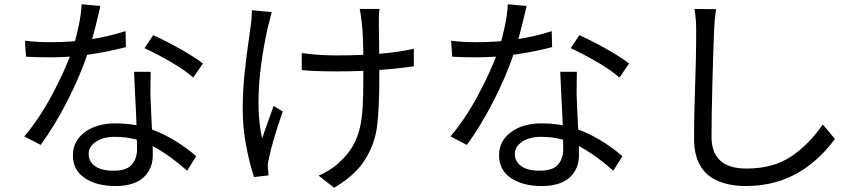

<svg xmlns="http://www.w3.org/2000/svg" viewBox="-20 -822 4040 901"><path d="M219 -624Q410 -624 569 -676L571 -601Q493 -580 401 -566.5Q309 -553 219 -553Q141 -553 102 -556L97 -631Q149 -624 219 -624ZM443 -759Q417 -647 394 -579Q357 -467 296.5 -349Q236 -231 171 -142L94 -182Q163 -263 222.5 -373.5Q282 -484 317 -581Q335 -635 348 -694.5Q361 -754 363 -802L451 -794ZM686 -408V-377L690 -280Q697 -159 697 -94Q697 -29 653 11Q609 51 522 51Q433 51 377.5 13.5Q322 -24 322 -93Q322 -160 377.5 -201.5Q433 -243 522 -243Q605 -243 677 -220Q795 -180 901 -89L858 -21Q780 -91 698.5 -135.5Q617 -180 519 -180Q465 -180 430.5 -157Q396 -134 396 -100Q396 -64 426 -42.5Q456 -21 512 -21Q575 -21 599 -50Q623 -79 623 -120Q623 -217 614 -377L609 -485H687Q686 -456 686 -408ZM658 -596 699 -657Q759 -630 828 -591Q897 -552 932 -524L887 -458Q850 -491 785.5 -529Q721 -567 658 -596Z M1758 -703Q1758 -658 1759 -629Q1760 -546 1760 -459Q1760 -312 1749.5 -229.5Q1739 -147 1693.5 -73.5Q1648 0 1548 59L1475 2Q1500 -8 1527.5 -25.5Q1555 -43 1572 -60Q1611 -95 1634.5 -135Q1658 -175 1669 -223Q1679 -267 1682 -322Q1685 -377 1685 -459V-527Q1685 -662 1677 -720Q1675 -742 1673 -753L1668 -780H1761Q1758 -763 1758 -737Q1758 -711 1758 -703ZM1557 -562Q1783 -562 1922 -593V-511Q1760 -487 1558 -487Q1459 -487 1396 -493V-573Q1475 -562 1557 -562ZM1247 -733Q1243 -714 1238 -700Q1193 -498 1193 -343Q1193 -247 1210 -172Q1221 -204 1223 -210Q1258 -309 1264 -325L1307 -299Q1258 -160 1242 -78Q1235 -53 1237 -33L1239 -16Q1239 -4 1240 1L1172 9Q1151 -54 1135 -139Q1119 -224 1119 -308Q1119 -392 1127 -471Q1135 -550 1149 -647L1157 -707Q1162 -737 1162 -774L1255 -765Q1255 -765 1247 -733Z M2219 -624Q2410 -624 2569 -676L2571 -601Q2493 -580 2401 -566.5Q2309 -553 2219 -553Q2141 -553 2102 -556L2097 -631Q2149 -624 2219 -624ZM2443 -759Q2417 -647 2394 -579Q2357 -467 2296.5 -349Q2236 -231 2171 -142L2094 -182Q2163 -263 2222.5 -373.5Q2282 -484 2317 -581Q2335 -635 2348 -694.5Q2361 -754 2363 -802L2451 -794ZM2686 -408V-377L2690 -280Q2697 -159 2697 -94Q2697 -29 2653 11Q2609 51 2522 51Q2433 51 2377.5 13.5Q2322 -24 2322 -93Q2322 -160 2377.5 -201.5Q2433 -243 2522 -243Q2605 -243 2677 -220Q2795 -180 2901 -89L2858 -21Q2780 -91 2698.5 -135.5Q2617 -180 2519 -180Q2465 -180 2430.5 -157Q2396 -134 2396 -100Q2396 -64 2426 -42.5Q2456 -21 2512 -21Q2575 -21 2599 -50Q2623 -79 2623 -120Q2623 -217 2614 -377L2609 -485H2687Q2686 -456 2686 -408ZM2658 -596 2699 -657Q2759 -630 2828 -591Q2897 -552 2932 -524L2887 -458Q2850 -491 2785.5 -529Q2721 -567 2658 -596Z M3331 -678Q3327 -579 3323 -430.5Q3319 -282 3319 -180Q3319 -31 3483 -31Q3607 -31 3691.5 -87Q3776 -143 3841 -238L3898 -170Q3832 -80 3746 -24Q3630 51 3480 51Q3408 51 3354 29Q3237 -17 3237 -172Q3237 -281 3241 -384Q3247 -551 3247 -678Q3247 -734 3239 -780L3340 -779Q3333 -730 3331 -678Z"/></svg>

Font: Merged Yaku Han JP
Style: Regular
Weight: 400
Designer: Ryoko NISHIZUKA 西塚涼子 (kana, bopomofo & ideographs); Paul D. Hunt (Latin, Greek & Cyrillic); Sandoll Communications 산돌커뮤니
Foundry: Adobe
Version: Version 2.004